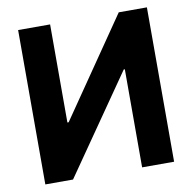

<svg xmlns="http://www.w3.org/2000/svg" viewBox="-79 -786 867 866"><g transform="rotate(-10 354.5 -353.5)"><path d="M206.1 -707V-257.8H211.9L520.5 -707H649.4V0H502.9V-449.2H498L186.5 0H59.6V-707Z"/></g></svg>

Font: Pretendard GOV
Style: Bold
Weight: 700
Designer: Base glyphs from Inter by Rasmus Andersson; Hangeul glyphs from Noto Sans CJK(Source Han Sans) by Jang Soo-young and Kan
Foundry: Kil Hyung-jin
Version: Version 1.309